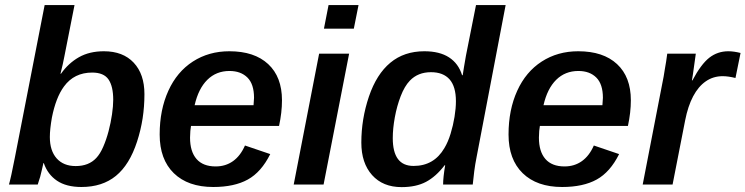

<svg xmlns="http://www.w3.org/2000/svg" viewBox="-20 -745 3009 775"><path d="M399.4 -538.1Q476.6 -538.1 519.8 -491.9Q563 -445.8 563 -365.2Q563 -314.9 555.7 -267.3Q548.3 -219.7 533.2 -173.3Q502.9 -80.1 448 -35.2Q393.1 9.8 308.6 9.8Q247.6 9.8 210 -15.6Q172.4 -41 156.7 -86.9H155.3Q151.9 -71.3 148.4 -56.9Q145 -42.5 142.1 -31.2Q139.2 -22.5 136.7 -14.2Q134.3 -5.9 132.3 0H16.1Q18.6 -7.3 25.9 -40Q33.2 -72.8 40 -108.9L160.2 -724.6H280.8L239.7 -516.6Q236.8 -502.4 233.2 -485.1Q229.5 -467.8 224.1 -447.3H226.1Q255.9 -489.7 298.3 -513.9Q340.8 -538.1 399.4 -538.1ZM352.1 -452.1Q279.3 -452.1 238.3 -396Q221.7 -373.5 209.5 -341.8Q197.3 -310.1 189.5 -270.5Q181.2 -223.1 181.2 -191.9Q181.2 -136.7 208.7 -105.7Q236.3 -74.7 285.6 -74.7Q338.4 -74.7 368.7 -107.4Q384.3 -124 396.7 -152.6Q409.2 -181.2 418.2 -215.3Q427.2 -249.5 432.1 -283.2Q437 -316.9 437 -342.3Q437 -396.5 418 -424.3Q398.9 -452.1 352.1 -452.1Z M751 -236.8Q747.6 -219.7 747.1 -189.5Q747.1 -133.3 773.2 -103.3Q799.3 -73.2 850.6 -73.2Q890.6 -73.2 920.7 -94.7Q950.7 -116.2 968.8 -157.7L1070.8 -123Q1034.7 -50.3 980.2 -20.3Q925.8 9.8 840.8 9.8Q738.8 9.8 681.6 -45.9Q624.5 -101.6 624.5 -202.1Q624.5 -301.8 659.7 -378.9Q694.3 -455.1 758.5 -496.6Q822.8 -538.1 905.8 -538.1Q1006.8 -538.1 1062.5 -486.3Q1118.2 -434.6 1118.2 -340.3Q1118.2 -291 1106.4 -236.8ZM765.6 -320.3H1003.4L1005.4 -350.1Q1005.4 -405.3 978.8 -431.9Q952.1 -458.5 906.2 -458.5Q853 -458.5 816.9 -422.9Q780.8 -387.2 765.6 -320.3Z M1427.2 -724.6 1408.2 -629.4H1287.6L1306.2 -724.6ZM1389.2 -528.3 1286.1 0H1165.5L1268.1 -528.3Z M1601.1 10.3Q1525.4 10.3 1481.9 -38.3Q1438.5 -86.9 1438.5 -169.4Q1438.5 -264.6 1469.2 -355.5Q1500 -445.8 1555.7 -491.9Q1611.3 -538.1 1692.9 -538.1Q1754.4 -538.1 1792.5 -513.4Q1830.6 -488.8 1845.2 -441.4H1847.7Q1849.6 -454.6 1852.8 -474.1Q1856 -493.7 1860.8 -520.5L1901.4 -724.6H2021L1903.8 -111.3Q1897.9 -82 1894.3 -54Q1890.6 -25.9 1888.2 0H1768.6Q1768.6 -28.8 1776.9 -78.1H1774.9Q1739.7 -32.2 1699.7 -11Q1659.7 10.3 1601.1 10.3ZM1649.4 -75.2Q1731.9 -75.2 1773.9 -147.5Q1788.6 -171.9 1798.8 -205.3Q1809.1 -238.8 1814.7 -273.4Q1820.3 -308.1 1820.3 -336.4Q1820.3 -395.5 1794.7 -424.6Q1769 -453.6 1719.7 -453.6Q1667 -453.6 1634.3 -419.4Q1612.8 -397 1597.4 -356.9Q1582 -316.9 1573.7 -271.5Q1565.4 -226.1 1565.4 -187.5Q1565.4 -131.3 1586.2 -103.3Q1606.9 -75.2 1649.4 -75.2Z M2159.2 -236.8Q2155.8 -219.7 2155.3 -189.5Q2155.3 -133.3 2181.4 -103.3Q2207.5 -73.2 2258.8 -73.2Q2298.8 -73.2 2328.9 -94.7Q2358.9 -116.2 2377 -157.7L2479 -123Q2442.9 -50.3 2388.4 -20.3Q2334 9.8 2249 9.8Q2147 9.8 2089.8 -45.9Q2032.7 -101.6 2032.7 -202.1Q2032.7 -301.8 2067.9 -378.9Q2102.5 -455.1 2166.7 -496.6Q2231 -538.1 2314 -538.1Q2415 -538.1 2470.7 -486.3Q2526.4 -434.6 2526.4 -340.3Q2526.4 -291 2514.6 -236.8ZM2173.8 -320.3H2411.6L2413.6 -350.1Q2413.6 -405.3 2387 -431.9Q2360.4 -458.5 2314.5 -458.5Q2261.2 -458.5 2225.1 -422.9Q2189 -387.2 2173.8 -320.3Z M2948.7 -430.2Q2919.4 -437.5 2897 -437.5Q2858.9 -437.5 2828.9 -416.7Q2798.8 -396 2777.8 -356.2Q2756.8 -316.4 2745.6 -259.3L2694.8 0H2574.2L2652.8 -405.3Q2655.8 -420.4 2658.7 -435.5Q2661.6 -450.7 2663.6 -465.8Q2666.5 -481.4 2668.9 -497.1Q2671.4 -512.7 2673.3 -528.3H2788.6L2776.9 -444.8L2772.9 -420.4H2774.9Q2809.6 -485.8 2843 -512Q2876.5 -538.1 2919.9 -538.1Q2941.9 -538.1 2969.2 -531.2Z"/></svg>

Font: Arimo SemiBold
Style: Italic
Weight: 600
Italic angle: -12°
Version: Version 1.33